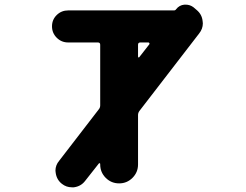

<svg xmlns="http://www.w3.org/2000/svg" viewBox="-20 -798 1040 813"><path d="M242.2 -19.5Q219.7 -37.1 215.8 -66.4Q214.8 -70.3 214.8 -75.2Q214.8 -98.6 230.5 -117.2L397.5 -334Q404.3 -341.8 404.3 -351.6V-608.4Q404.3 -618.2 394.5 -618.2H268.6Q240.2 -618.2 220.2 -638.2Q200.2 -658.2 200.2 -686.5Q200.2 -714.8 220.2 -734.4Q240.2 -753.9 268.6 -753.9H716.8Q722.7 -753.9 725.6 -758.8Q739.3 -776.4 760.7 -778.3Q763.7 -778.3 766.6 -778.3Q784.2 -778.3 798.8 -767.6L812.5 -755.9Q835 -737.3 837.9 -709Q838.9 -704.1 838.9 -699.2Q838.9 -675.8 823.2 -656.2L570.3 -328.1Q564.5 -320.3 564.5 -310.5V-101.6Q564.5 -68.4 541 -44.9Q517.6 -21.5 484.4 -21.5Q451.2 -21.5 427.7 -44.9Q404.3 -68.4 404.3 -101.6V-103.5Q404.3 -106.4 401.9 -106.9Q399.4 -107.4 398.4 -105.5L339.8 -31.2Q322.3 -8.8 293 -4.9Q289.1 -4.9 284.2 -4.9Q260.7 -4.9 242.2 -19.5ZM564.5 -558.6Q564.5 -555.7 566.4 -554.7Q567.4 -554.7 567.4 -554.7Q569.3 -554.7 570.3 -556.6L612.3 -610.4Q613.3 -612.3 613.3 -613.3Q613.3 -614.3 612.3 -615.2Q611.3 -618.2 608.4 -618.2H574.2Q564.5 -618.2 564.5 -608.4Z"/></svg>

Font: Rounded-X Mgen+ 1m bold
Style: Bold
Weight: 700
Designer: [Source Han Sans]
Ryoko NISHIZUKA  (kana & ideographs); Paul D. Hunt (Latin, Greek & Cyrillic); Wenlong ZHANG  (bopomofo
Version: Version 1.059.20150602